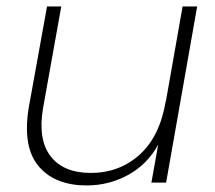

<svg xmlns="http://www.w3.org/2000/svg" viewBox="-20 -563 663 592"><path d="M587.9 -543 492.2 0H446.8L467.8 -117.2Q434.6 -56.2 375.2 -23.7Q315.9 8.8 247.1 8.8Q200.7 8.8 164.1 -4.9Q127.4 -18.6 101.6 -47.6Q75.7 -76.7 67.1 -121.1Q58.6 -165.5 67.9 -227.1L125 -543H168.9L112.8 -230Q96.2 -132.8 136 -81.3Q175.8 -29.8 259.8 -29.8Q348.1 -29.8 410.6 -86.2Q473.1 -142.6 491.2 -252V-249L543 -543Z"/></svg>

Font: SVN-Poppins ExtraLight
Style: Italic
Weight: 200
Italic angle: -10°
Designer: Ninad Kale (Devanagari), Jonny Pinhorn (Latin)
Foundry: Indian Type Foundry
Version: Version 3.002 2017